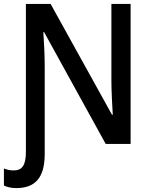

<svg xmlns="http://www.w3.org/2000/svg" viewBox="-46 -734 772 979"><path d="M37 225C132 225 182 174 182 51V-390C182 -447 179 -517 175 -570H179L493 0H620V-714H522V-325C522 -273 526 -197 529 -149H525L212 -714H86V42C86 111 65 135 24 135C5 135 -12 131 -26 125V212C-10 220 11 225 37 225Z"/></svg>

Font: Noto Sans SemiCondensed Medium
Style: Regular
Weight: 500
Width: 4
Designer: Monotype Design Team
Foundry: Monotype Imaging Inc.
Version: Version 2.013